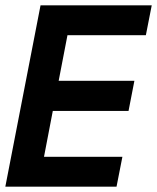

<svg xmlns="http://www.w3.org/2000/svg" viewBox="-21 -700 589 720"><path d="M131 -680H548L526 -568H232L199 -397H483L461 -284H177L144 -112H438L416 0H-1Z"/></svg>

Font: Teachers SemiBold
Style: Italic
Weight: 600
Designer: Alfredo Marco Pradil & Chank Diesel
Version: Version 0.009